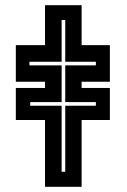

<svg xmlns="http://www.w3.org/2000/svg" viewBox="-20 -720 489 740"><path d="M153.5 0V-257.5H41V-381H153.5V-405H41V-546H153.5V-700H294.5V-546H403.5V-405H294.5V-381H403.5V-257.5H294.5V0ZM217.5 -58H231.5V-312.5H349.5V-326.5H231.5V-468H349.5V-482H231.5V-643H217.5V-482H93.5V-468H217.5V-326.5H96.5V-312.5H217.5Z"/></svg>

Font: Tourney Thin
Style: Regular
Weight: 100
Designer: Tyler Finck
Foundry: Etcetera Type Co
Version: Version 1.015